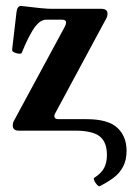

<svg xmlns="http://www.w3.org/2000/svg" viewBox="-20 -445 451 654"><path d="M305.7 178.2Q301.3 171.9 300 167Q298.8 162.1 301.3 160.6Q325.2 145 334.7 127Q344.2 108.9 344.2 83Q344.2 38.6 319.3 19.3Q294.4 0 235.8 0H43.5Q23.4 0 23.4 -18.1Q23.4 -26.4 27.3 -33.2L201.2 -355Q205.1 -362.3 205.1 -368.2Q205.1 -377.9 191.4 -377.9H137.2Q118.7 -377.9 101.1 -356Q90.3 -342.3 77.4 -316.9Q64.5 -291.5 54.2 -265.1Q52.7 -262.2 47.6 -262Q42.5 -261.7 34.7 -264.2Q26.9 -266.6 23.9 -269.3Q21 -272 21.5 -277.8L36.1 -402.8Q38.1 -423.8 51.3 -424.8Q90.8 -419.9 116.2 -417.5Q141.6 -415 154.3 -415H324.2Q346.2 -415 346.2 -398.9Q346.2 -393.6 344.7 -388.2Q343.8 -385.7 342.3 -382.8L167.5 -58.1V-57.6Q166.5 -56.2 165.8 -54.4Q165 -52.7 165 -50.8Q165 -44.4 168.5 -41.7Q171.9 -39.1 179.2 -39.1H274.9Q348.1 -39.1 379.6 -9.8Q411.1 19.5 411.1 68.4Q411.1 99.6 399.7 121.8Q388.2 144 368.9 158.9Q349.6 173.8 320.3 189Q317.9 190.4 314.2 187.7Q310.5 185.1 305.7 178.2Z"/></svg>

Font: Junicode Two Beta VF
Style: Regular
Weight: 400
Designer: Peter S. Baker
Foundry: Briery Creek Software
Version: Version 1.031 beta; ttfautohint (v1.8.1.43-b0c9)